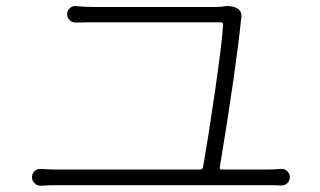

<svg xmlns="http://www.w3.org/2000/svg" viewBox="-20 -675 1040 624"><path d="M694.3 -130.9Q693.4 -124 700.2 -124H844.7Q868.2 -124 892.6 -126Q904.3 -127 913.1 -119.1Q921.9 -111.3 921.9 -99.1Q921.9 -86.9 913.1 -79.1Q904.3 -71.3 892.6 -72.3Q874 -73.2 844.7 -73.2H165Q137.7 -73.2 114.3 -71.3Q113.3 -71.3 112.3 -71.3Q100.6 -71.3 92.8 -79.1Q84 -86.9 84 -99.1Q84 -111.3 92.8 -119.1Q101.6 -127 114.3 -126Q136.7 -124 165 -124H630.9Q637.7 -124 639.6 -130.9Q656.2 -222.7 679.2 -381.3Q702.1 -540 705.1 -595.7Q705.1 -602.5 697.3 -602.5H283.2Q252 -602.5 226.6 -601.6Q214.8 -601.6 206.5 -609.4Q198.2 -617.2 198.2 -628.9Q198.2 -640.6 207 -648.4Q213.9 -655.3 223.6 -655.3Q225.6 -655.3 226.6 -655.3Q256.8 -652.3 282.2 -652.3H681.6Q691.4 -652.3 702.1 -653.3Q710.9 -655.3 718.8 -655.3Q735.4 -655.3 748 -649.4Q764.6 -641.6 764.6 -623Q764.6 -619.1 764.6 -615.2Q763.7 -614.3 763.7 -614.3Q748 -456.1 694.3 -130.9Z"/></svg>

Font: Gen Jyuu Gothic Light
Style: Regular
Weight: 200
Designer: [Source Han Sans]
Ryoko NISHIZUKA  (kana & ideographs); Paul D. Hunt (Latin, Greek & Cyrillic); Wenlong ZHANG  (bopomofo
Version: Version 1.002.20150607